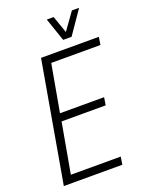

<svg xmlns="http://www.w3.org/2000/svg" viewBox="-160 -948 789 1027"><g transform="rotate(-20 234.5 -434.0)"><path d="M20 0 140 -686H469L462 -642H182L134 -373H385L378 -329H127L76 -44H360L353 0ZM423 -868 332 -736H284L239 -868H278L320 -748H296L382 -868Z"/></g></svg>

Font: Archivo ExtraCondensed Thin
Style: Italic
Weight: 250
Width: 2
Italic angle: -10°
Designer: Hector Gatti
Foundry: Omnibus-Type
Version: Version 2.001